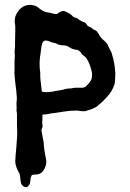

<svg xmlns="http://www.w3.org/2000/svg" viewBox="-20 -712 535 792"><path d="M82 59Q73 56 68 47L65 36Q64 31 64 26Q64 21 63 16Q62 12 61.5 8.5Q61 5 59 2Q57 -2 55 -6Q53 -10 51 -14Q40 -38 44 -60V-65Q45 -77 46 -88.5Q47 -100 48 -112Q48 -116 48.5 -120Q49 -124 49 -128Q49 -131 49.5 -134Q50 -137 50 -139Q50 -144 50.5 -150Q51 -156 51 -161V-167Q50 -183 50 -198.5Q50 -214 50 -230Q50 -235 50 -240.5Q50 -246 49 -251Q48 -253 48 -257Q49 -264 48.5 -270Q48 -276 48 -282Q48 -286 48 -289.5Q48 -293 49 -296Q50 -306 49 -315Q48 -327 47 -339Q46 -351 44 -362Q42 -379 40.5 -396Q39 -413 40 -430V-460Q40 -465 40.5 -470Q41 -475 41 -479V-487Q40 -495 40.5 -503.5Q41 -512 42 -521V-532Q42 -546 42.5 -560Q43 -574 43 -587Q43 -595 43 -602.5Q43 -610 41 -617Q40 -629 43 -643Q46 -651 50 -658Q54 -665 59 -671Q77 -692 106 -692Q115 -691 123.5 -688.5Q132 -686 139 -680Q141 -679 145 -675Q150 -671 156.5 -667.5Q163 -664 170 -662Q178 -661 186.5 -659Q195 -657 203 -655Q206 -654 211 -654Q216 -654 219 -657Q221 -659 223.5 -660.5Q226 -662 229 -663Q241 -670 251 -664Q254 -663 256.5 -661.5Q259 -660 261 -659Q272 -654 278 -647Q283 -641 291 -639Q296 -638 299.5 -636Q303 -634 307 -630Q311 -627 315.5 -625Q320 -623 324 -621Q332 -620 337 -612Q341 -604 350 -601Q355 -600 360 -595Q362 -592 370 -588Q375 -587 378.5 -583.5Q382 -580 385 -575L387 -572Q394 -557 410 -544Q416 -539 421 -532.5Q426 -526 428 -518Q430 -514 432.5 -510Q435 -506 437 -501Q439 -498 440 -495Q441 -492 442 -488Q443 -484 444 -481Q445 -478 446 -474Q447 -472 447 -469.5Q447 -467 448 -465Q451 -454 452.5 -442Q454 -430 455 -418Q456 -411 455.5 -404Q455 -397 455 -389Q455 -384 454.5 -378.5Q454 -373 453 -368Q453 -365 451 -361Q442 -334 422 -313Q418 -309 414 -304.5Q410 -300 406 -296Q400 -290 394 -285Q388 -280 382 -275L379 -272Q371 -268 363 -264Q355 -260 346 -258Q343 -258 342 -257Q335 -253 326.5 -253Q318 -253 310 -254Q306 -255 302.5 -255.5Q299 -256 295 -256Q282 -256 270 -255Q258 -254 245 -252L199 -245Q196 -245 192.5 -244.5Q189 -244 185 -243Q178 -242 171.5 -240.5Q165 -239 158 -240Q155 -240 155 -236V-219Q153 -208 155 -197Q157 -188 153 -183Q150 -176 152 -168Q154 -159 155.5 -149.5Q157 -140 159 -131Q160 -126 160.5 -121Q161 -116 161 -111Q163 -90 167 -69Q169 -63 169.5 -57.5Q170 -52 171 -46Q171 -39 170 -35Q169 -32 168.5 -28.5Q168 -25 166 -22L163 -15Q161 -13 159 -9Q155 -1 145 4Q133 9 123 8Q118 8 116 9Q111 9 110 13Q109 15 108 18Q107 21 106 23Q106 27 105.5 31.5Q105 36 104 41Q103 49 96 56Q90 62 82 59ZM173 -332Q179 -332 184.5 -332.5Q190 -333 196 -334Q203 -336 210 -337Q217 -338 224 -339Q238 -341 251 -345Q255 -346 259 -346.5Q263 -347 267 -347Q274 -347 277 -348Q284 -350 290.5 -350Q297 -350 305 -350H320Q332 -351 339 -360L347 -369Q351 -374 354.5 -379.5Q358 -385 359 -392Q361 -407 358 -419Q355 -431 351 -442.5Q347 -454 341 -464Q335 -477 323 -484Q319 -485 317 -490Q315 -496 310 -499Q309 -500 308 -501Q307 -502 305 -503Q301 -507 294 -507Q290 -507 285.5 -508.5Q281 -510 277 -511Q273 -513 269.5 -515Q266 -517 263 -519Q253 -525 241 -525Q232 -525 221 -528Q210 -535 198 -536Q196 -536 192 -538L184 -541Q178 -544 174 -544Q161 -548 155 -535Q154 -532 153 -528.5Q152 -525 151 -521Q150 -513 149 -505Q148 -497 147 -489Q146 -483 145 -477Q144 -471 144 -465Q143 -452 143.5 -439Q144 -426 146 -412V-402Q146 -395 146.5 -388Q147 -381 148 -374Q149 -371 149 -366L152 -339Q152 -333 158 -333Q162 -332 165.5 -332Q169 -332 173 -332Z"/></svg>

Font: Lacquer
Style: Regular
Weight: 400
Designer: Eli Block, Niki Polyocan
Version: Version 1.100